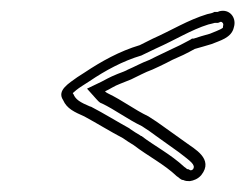

<svg xmlns="http://www.w3.org/2000/svg" viewBox="-20 -458 451 353"><path d="M96 -274C103 -258 117 -252 135 -244C159 -231 183 -216 206 -204C212 -200 219 -195 226 -191C252 -171 282 -156 305 -134C309 -132 312 -127 317 -127C321 -125 325 -125 329 -125C336 -126 344 -129 350 -136C374 -166 336 -185 323 -195L281 -225C273 -231 264 -237 253 -244C226 -257 206 -273 179 -286C177 -287 175 -288 173 -290C182 -294 190 -300 201 -304C208 -307 214 -309 221 -312C234 -318 246 -325 260 -330L273 -336C282 -340 289 -344 297 -348L317 -357C325 -361 331 -364 338 -368C346 -370 362 -375 369 -377C383 -383 406 -388 410 -408C415 -424 404 -440 387 -438C385 -438 382 -437 380 -436H374C371 -434 366 -433 361 -432C325 -421 295 -402 261 -387L237 -375C200 -364 166 -345 136 -325L122 -316C107 -305 84 -292 96 -274ZM114 -287C116 -289 123 -295 131 -300L145 -309C173 -328 206 -346 240 -356L242 -357L267 -369C303 -385 331 -403 363 -413C367 -414 372 -415 375 -416H381L386 -418C388 -418 392 -415 390 -410V-409V-408C390 -406 386 -404 366 -396C358 -394 342 -389 336 -387H333L330 -385C325 -382 318 -379 311 -375L292 -366L290 -365C282 -361 275 -358 267 -354L255 -348C239 -342 227 -335 215 -330C212 -328 204 -325 196 -322C181 -316 173 -311 167 -308L140 -295L157 -276C163 -269 166 -268 167 -268C192 -256 214 -239 241 -226C252 -219 259 -214 267 -208L309 -178C331 -161 340 -155 335 -147C334 -146 333 -145 331 -145H330L326 -147H324C323 -148 321 -150 319 -151C293 -175 265 -189 240 -208H239L238 -209C233 -212 226 -216 219 -221L218 -222C196 -234 172 -249 147 -262H146C127 -270 119 -275 115 -285L114 -286Z"/></svg>

Font: Scribbler
Style: ClrIta
Weight: 400
Designer: Mew Too
Foundry: Cannot Into Space Fonts
Version: Version 1.001